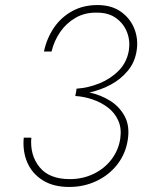

<svg xmlns="http://www.w3.org/2000/svg" viewBox="-20 -730 572 760"><path d="M254 10Q313 10 363 -14Q413 -38 445.5 -80.5Q478 -123 486 -178Q494 -231 474 -269Q454 -307 417 -330.5Q380 -354 334 -364Q380 -374 419.5 -395.5Q459 -417 486.5 -450.5Q514 -484 521 -530Q528 -576 511.5 -617Q495 -658 458 -684Q421 -710 366 -710Q309 -710 265 -685.5Q221 -661 193 -619.5Q165 -578 154 -526H184Q194 -568 218 -603Q242 -638 279 -659.5Q316 -681 364 -680Q410 -680 440 -658Q470 -636 483 -602Q496 -568 490 -530Q482 -483 450 -450.5Q418 -418 373.5 -400Q329 -382 283 -379L282 -371L278 -350Q312 -348 346 -336.5Q380 -325 407 -304.5Q434 -284 448 -253Q462 -222 456 -181Q449 -135 421 -98.5Q393 -62 350 -41.5Q307 -21 256 -21Q175 -21 136.5 -68.5Q98 -116 104 -185H74Q69 -131 88 -87Q107 -43 149 -16.5Q191 10 254 10Z"/></svg>

Font: Jost* 200 Thin Italic
Style: Italic
Weight: 200
Italic angle: -10°
Version: Version 3.200; ttfautohint (v0.97) -l 8 -r 50 -G 200 -x 14 -